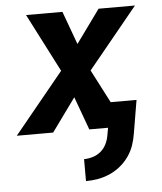

<svg xmlns="http://www.w3.org/2000/svg" viewBox="-53 -566 706 836"><g transform="rotate(-5 300.0 -148.5)"><path d="M289 223V127Q308 127 327.5 121Q347 115 362.5 102Q378 89 387 70.5Q396 52 399 33L405 0H323L270 -145L165 0H6L223 -265L92 -520H251L304 -375L409 -520H568L351 -255L426 -110H539L515 33Q511 59 502.5 84.5Q494 110 478 133Q462 156 440 174Q418 192 392.5 203Q367 214 341 218.5Q315 223 289 223Z"/></g></svg>

Font: Iosevka XBd Ex Obl
Style: Regular
Weight: 800
Width: 7
Italic angle: -9°
Monospace: yes
Designer: Belleve Invis
Foundry: Belleve Invis
Version: Version 32.5.0; ttfautohint (v1.8.4)